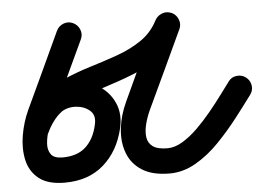

<svg xmlns="http://www.w3.org/2000/svg" viewBox="-48 -654 1055 766"><g transform="rotate(-5 479.5 -271.0)"><path d="M270 -581Q289 -572 296.5 -552.5Q304 -533 295 -514Q259 -437 223.5 -361Q188 -285 153 -209Q144 -189 135 -162.5Q126 -136 124.5 -110.5Q123 -85 135.5 -68Q148 -51 182 -51Q241 -51 275 -82.5Q309 -114 321 -170Q330 -207 307.5 -226.5Q285 -246 251 -248Q251 -248 251 -248Q251 -248 251 -248Q251 -248 251 -248Q251 -248 251 -248Q207 -250 179 -221Q151 -192 134 -155Q125 -136 105.5 -128.5Q86 -121 67 -130Q48 -139 40.5 -158.5Q33 -178 42 -197Q72 -263 125.5 -307.5Q179 -352 255 -349Q255 -349 255 -349Q255 -349 256 -349Q256 -349 256 -349Q256 -349 256 -349Q310 -346 352 -319Q394 -292 413.5 -247.5Q433 -203 420 -147Q399 -57 338 -3.5Q277 50 182 50Q114 50 78 21Q42 -8 32 -54.5Q22 -101 31 -153Q40 -205 61 -251Q97 -328 132.5 -404Q168 -480 203 -556Q212 -575 231.5 -582.5Q251 -590 270 -581ZM68 -130Q49 -138 41 -157.5Q33 -177 42 -196Q69 -258 113 -297Q157 -336 211 -360Q265 -384 322.5 -401.5Q380 -419 433.5 -438Q487 -457 530.5 -486.5Q574 -516 599 -565Q609 -583 629 -589Q649 -595 668 -586Q686 -576 692 -556Q698 -536 689 -517Q658 -461 612 -425Q566 -389 510.5 -365.5Q455 -342 398 -324Q341 -306 288.5 -285.5Q236 -265 195.5 -234.5Q155 -204 134 -156Q126 -137 106.5 -129Q87 -121 68 -130ZM690 -520Q654 -442 617.5 -364.5Q581 -287 545 -210Q532 -182 525 -154Q518 -126 521 -102.5Q524 -79 543 -65Q562 -51 602 -51Q631 -51 662 -69.5Q693 -88 723 -117.5Q753 -147 780.5 -180.5Q808 -214 830.5 -244.5Q853 -275 868 -295Q880 -312 901 -314.5Q922 -317 938 -305Q955 -292 958 -271.5Q961 -251 948 -234Q920 -196 882.5 -147.5Q845 -99 801 -53.5Q757 -8 706.5 21Q656 50 602 50Q533 50 491.5 23.5Q450 -3 433.5 -47.5Q417 -92 423 -145.5Q429 -199 454 -252Q490 -330 526 -407.5Q562 -485 598 -562Q607 -581 626.5 -588.5Q646 -596 665 -587Q684 -578 691.5 -558.5Q699 -539 690 -520Z"/></g></svg>

Font: FRB American Cursive Guidelines Arrows Ultra
Style: Bold Italic
Weight: 1000
Italic angle: -25°
Version: Version 2.0;Modular Font Editor K font №1